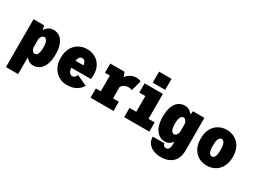

<svg xmlns="http://www.w3.org/2000/svg" viewBox="-48 -1473 3247 2433"><g transform="rotate(30 1575.0 -256.0)"><path d="M51 200V-500H206.5L219 -439.5Q237.5 -469.5 267.5 -490.2Q297.5 -511 341 -511Q391 -511 430.8 -483.5Q470.5 -456 493.5 -398.5Q516.5 -341 516.5 -251Q516.5 -161 492.2 -103Q468 -45 427.5 -17Q387 11 337 11Q301.5 11 274.8 -5.5Q248 -22 229.5 -47V200ZM283.5 -373Q263.5 -373 249.8 -357Q236 -341 229.5 -318V-188.5Q234.5 -160.5 248.8 -144Q263 -127.5 282 -127.5Q309.5 -127.5 324 -159.2Q338.5 -191 338.5 -251Q338.5 -310.5 324 -341.8Q309.5 -373 283.5 -373Z M829 11Q764 11 710.5 -20.2Q657 -51.5 625 -110Q593 -168.5 593 -250.5Q593 -331.5 623.5 -390Q654 -448.5 707.8 -480.2Q761.5 -512 830.5 -512Q897 -512 949.5 -483.5Q1002 -455 1032.8 -401Q1063.5 -347 1063.5 -269.5Q1063.5 -246.5 1061.8 -231.2Q1060 -216 1058 -207H772Q782 -120 836 -120Q863 -120 875.2 -138.5Q887.5 -157 892 -170.5L1044.5 -100Q1023 -57 970.5 -23Q918 11 829 11ZM833 -382.5Q786 -382.5 774 -310.5H889.5V-314Q889.5 -336 875.8 -359.2Q862 -382.5 833 -382.5Z M1173.5 0V-135H1245.5V-365H1173.5V-500H1383L1405.5 -435Q1431.5 -470.5 1470.2 -490.8Q1509 -511 1548.5 -511Q1584.5 -511 1600.5 -504.5Q1616.5 -498 1620 -495.5L1578 -345Q1574.5 -347.5 1561.2 -351.8Q1548 -356 1526 -356Q1494.5 -356 1464.2 -339.8Q1434 -323.5 1424.5 -298V-135H1510V0Z M1760.5 -720H1943.5V-559H1760.5ZM1666 0V-135H1764.5V-365H1676V-500H1943.5V-135H2034V0Z M2265.5 11Q2215.5 11 2174.8 -17Q2134 -45 2110 -103Q2086 -161 2086 -251Q2086 -341 2109 -398.5Q2132 -456 2171.5 -483.5Q2211 -511 2261.5 -511Q2301 -511 2329.5 -493.2Q2358 -475.5 2377 -449L2383 -500H2551V-23Q2551 91 2487.5 149.2Q2424 207.5 2319 207.5Q2221.5 207.5 2162.2 159.8Q2103 112 2103 32.5H2274.5Q2274.5 49.5 2286 63Q2297.5 76.5 2322 76.5Q2344.5 76.5 2358.8 55.5Q2373 34.5 2373 -13V-47Q2354 -22 2327.2 -5.5Q2300.5 11 2265.5 11ZM2264 -251Q2264 -191 2278.5 -159.2Q2293 -127.5 2320.5 -127.5Q2339.5 -127.5 2353.8 -144Q2368 -160.5 2373 -188.5V-318Q2366 -341 2352.2 -357Q2338.5 -373 2319 -373Q2292.5 -373 2278.2 -341.8Q2264 -310.5 2264 -251Z M2875.5 11Q2833.5 11 2792 -3.8Q2750.5 -18.5 2716.5 -49.8Q2682.5 -81 2662 -131Q2641.5 -181 2641.5 -251Q2641.5 -321 2662 -370.5Q2682.5 -420 2716.5 -451.2Q2750.5 -482.5 2792 -497.2Q2833.5 -512 2875.5 -512Q2917.5 -512 2959.2 -497.2Q3001 -482.5 3035.2 -451.2Q3069.5 -420 3090.2 -370.5Q3111 -321 3111 -251Q3111 -181 3090.2 -131Q3069.5 -81 3035.2 -49.8Q3001 -18.5 2959.2 -3.8Q2917.5 11 2875.5 11ZM2875.5 -122.5Q2899.5 -122.5 2915.5 -150.2Q2931.5 -178 2931.5 -251Q2931.5 -321 2915.5 -350Q2899.5 -379 2875.5 -379Q2851.5 -379 2835.5 -350.2Q2819.5 -321.5 2819.5 -251Q2819.5 -178.5 2835.5 -150.5Q2851.5 -122.5 2875.5 -122.5Z"/></g></svg>

Font: Trispace SemiCondensed ExtraBold
Style: Regular
Weight: 800
Width: 4
Designer: Tyler Finck
Foundry: Etcetera Type Company
Version: Version 1.210; ttfautohint (v1.8.3)